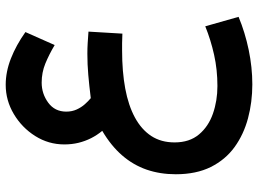

<svg xmlns="http://www.w3.org/2000/svg" viewBox="-136 -435 908 676"><g transform="rotate(-90 318.0 -97.0)"><path d="M544.7 -239.5Q521.3 -241.3 503.9 -242.3Q486.5 -243.4 466.8 -243.4Q429.3 -243.4 392.8 -240.2Q356.3 -237.1 310.4 -231.4Q300.1 -239.8 289.1 -252.2Q278 -264.6 270.5 -281.1Q263 -297.5 263 -317.7Q263 -358.1 294.5 -381.2Q326 -404.3 365.2 -404.3Q400.6 -404.3 432.2 -391.4Q463.8 -378.4 497.4 -358.5L543.1 -461.5Q496.6 -494.4 450 -512.6Q403.3 -530.9 357.4 -530.9Q302.3 -530.9 254.4 -502.3Q206.5 -473.8 177 -426.9Q147.5 -380 147.5 -324.5Q147.5 -298.3 153.2 -274.7Q159 -251.1 169.6 -230.1Q180.3 -209.1 195.3 -191Q143.2 -160.4 109.2 -121.3Q75.2 -82.2 58.8 -34.9Q42.5 12.4 42.5 67.9Q42.5 139.9 68.1 191.3Q93.8 242.7 138.2 274.9Q182.7 307 239.6 322.2Q296.4 337.4 359 337.4Q418.8 337.4 480.5 324.6Q542.1 311.7 596.7 289L563.4 171.7Q515.5 191.1 463.1 202.8Q410.7 214.5 353.2 214.5Q301.2 214.5 255.9 198.7Q210.5 182.9 182.6 149.5Q154.6 116.1 154.6 63.7Q154.6 16.2 177.2 -18.4Q199.9 -53 242.3 -76Q284.8 -99 344.4 -110.1Q404 -121.1 477.8 -121.1Q491.1 -121.1 504.4 -121.1Q517.8 -121.1 537.6 -120.1Z"/></g></svg>

Font: Vazirmatn
Style: Regular
Weight: 400
Designer: Saber Rastikerdar
Foundry: Saber Rastikerdar
Version: Version 33.003;September 2, 2022;FontCreator 14.0.0.2862 64-